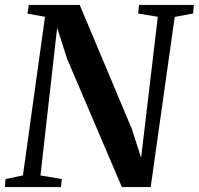

<svg xmlns="http://www.w3.org/2000/svg" viewBox="-29 -763 810 783"><path d="M-9 0 -6.5 -33 64.5 -47.5 154.5 -694.5 83 -707.5 88.5 -743H296L508.5 -237.5L546.5 -119.5L614.5 -694.5L534.5 -708L538 -743H761.5L758.5 -708L683.5 -694L585.5 0H468L245 -522.5L204 -649.5L136 -47.5L223 -33L219.5 0Z"/></svg>

Font: Merriweather 72pt SemiBold
Style: Italic
Weight: 600
Italic angle: -7.8°
Version: Version 2.101